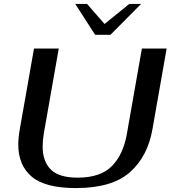

<svg xmlns="http://www.w3.org/2000/svg" viewBox="-20 -947 868 977"><path d="M73 -212Q73 -246 81 -291L153 -700H279L203 -268Q197 -232 197 -201Q197 -126 238.5 -84.5Q280 -43 375 -43Q492 -43 550 -102.5Q608 -162 626 -268L702 -700H828L756 -291Q732 -151 641 -70.5Q550 10 366 10Q210 10 141.5 -48Q73 -106 73 -212ZM363 -927H423L512 -825L638 -927H698L542 -770H464Z"/></svg>

Font: Fahkwang Medium
Style: Italic
Weight: 500
Italic angle: -10°
Version: Version 1.000; ttfautohint (v1.6)